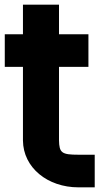

<svg xmlns="http://www.w3.org/2000/svg" viewBox="-86 -754 440 824"><path d="M167.2 -467V-152C168.3 -98 178.7 -90 250.5 -90H320.5V50H250.5C118.8 50 13.5 -34 12.5 -151V-152V-467H4.5H-65.5V-607H4.5H12.5V-664V-734H167.2V-664V-607H223.5H293.5V-467H223.5Z"/></svg>

Font: Nordica Plus
Style: NordicaClassicRgExt
Weight: 500
Version: Version 1.01